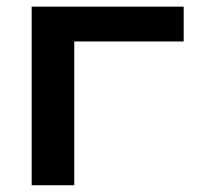

<svg xmlns="http://www.w3.org/2000/svg" viewBox="-20 -548 640 568"><path d="M523.4 -425.3V-528.3H73.7V0H199.7V-425.3Z"/></svg>

Font: Roboto Mono SemiBold
Style: Regular
Weight: 600
Monospace: yes
Designer: Google
Version: Version 3.000